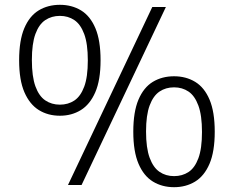

<svg xmlns="http://www.w3.org/2000/svg" viewBox="-20 -769 972 798"><path d="M262.5 0 613 -740H669.5L319 0ZM229 -288Q179.5 -288 141.5 -311.5Q103.5 -335 81.5 -385.5Q59.5 -436 59.5 -518.5Q59.5 -601 81 -651.8Q102.5 -702.5 140.8 -725.8Q179 -749 229 -749Q278.5 -749 316.8 -725.8Q355 -702.5 376.5 -651.8Q398 -601 398 -518.5Q398 -436 376 -385.5Q354 -335 316 -311.5Q278 -288 229 -288ZM229 -334Q263 -334 289 -351.2Q315 -368.5 330 -408.8Q345 -449 345 -518Q345 -587 330 -627.5Q315 -668 289 -685.5Q263 -703 229 -703Q194.5 -703 168.2 -685.5Q142 -668 127.2 -627.8Q112.5 -587.5 112.5 -519.5Q112.5 -451 127.2 -410.2Q142 -369.5 168.2 -351.8Q194.5 -334 229 -334ZM703.5 9Q654 9 615.8 -14.2Q577.5 -37.5 555.8 -88.2Q534 -139 534 -221.5Q534 -304 555.5 -354.8Q577 -405.5 615.2 -428.8Q653.5 -452 703.5 -452Q753 -452 791.2 -428.8Q829.5 -405.5 851 -354.8Q872.5 -304 872.5 -221.5Q872.5 -139 850.8 -88.2Q829 -37.5 790.8 -14.2Q752.5 9 703.5 9ZM703.5 -37Q737.5 -37 763.5 -54Q789.5 -71 804.5 -111.2Q819.5 -151.5 819.5 -220.5Q819.5 -289.5 804.5 -330.2Q789.5 -371 763.5 -388.5Q737.5 -406 703.5 -406Q669 -406 643 -388.5Q617 -371 602 -330.8Q587 -290.5 587 -222.5Q587 -154 602 -113.2Q617 -72.5 643 -54.8Q669 -37 703.5 -37Z"/></svg>

Font: Encode Sans SemiExpanded Light
Style: Regular
Weight: 300
Width: 6
Designer: Multiple Designers
Foundry: Impallari Type
Version: Version 3.002